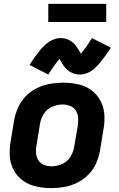

<svg xmlns="http://www.w3.org/2000/svg" viewBox="-20 -966 616 994"><path d="M245 8Q278 8 312.5 2Q347 -4 379.5 -20Q412 -36 438 -62.5Q464 -89 478 -121.5Q492 -154 498 -188L516 -298Q523 -337 520 -375.5Q517 -414 499 -446.5Q481 -479 451 -500.5Q421 -522 383 -530Q345 -538 306 -538Q273 -538 238.5 -532Q204 -526 171.5 -510Q139 -494 113.5 -468Q88 -442 73.5 -409Q59 -376 53 -343L35 -233Q28 -193 31 -154.5Q34 -116 52 -83.5Q70 -51 100 -30Q130 -9 168 -0.5Q206 8 245 8ZM247 -105Q226 -105 207.5 -112.5Q189 -120 178.5 -136.5Q168 -153 166.5 -173.5Q165 -194 169 -214L187 -324Q191 -351 207 -376.5Q223 -402 250 -413.5Q277 -425 304 -425Q325 -425 343.5 -417.5Q362 -410 372.5 -393.5Q383 -377 384.5 -357Q386 -337 383 -316L364 -206Q360 -179 344 -153.5Q328 -128 301 -116.5Q274 -105 247 -105ZM230 -580Q249 -610 263.5 -630Q278 -650 288 -661Q295 -650 301 -639Q307 -628 317 -616Q327 -604 338.5 -596.5Q350 -589 364 -584.5Q378 -580 393 -580Q414 -580 434.5 -589Q455 -598 471 -613Q487 -628 499 -642.5Q511 -657 524.5 -676Q538 -695 554 -719L456 -769Q438 -739 423 -719Q408 -699 399 -688Q392 -699 385.5 -710Q379 -721 369.5 -733Q360 -745 348.5 -752.5Q337 -760 323 -764.5Q309 -769 294 -769Q273 -769 252.5 -759.5Q232 -750 215.5 -735.5Q199 -721 187.5 -706.5Q176 -692 162 -673Q148 -654 133 -630ZM230 -852H530V-946H230Z"/></svg>

Font: Iosevka Sparkle Extrabold
Style: Italic
Weight: 800
Italic angle: -9°
Designer: Belleve Invis
Foundry: Belleve Invis
Version: Version 4.5.0; ttfautohint (v1.8.3)